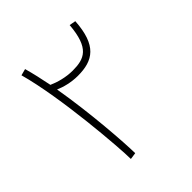

<svg xmlns="http://www.w3.org/2000/svg" viewBox="-184 -806 938 938"><g transform="rotate(-45 285.0 -337.0)"><path d="M223 -4C222 -77 207 -296 173 -494C202 -481 246 -469 292 -469C398 -469 462 -510 472 -667L439 -673C427 -526 374 -505 292 -505C246 -505 199 -518 166 -533C156 -584 145 -632 133 -675L99 -666C158 -455 188 -69 188 1Z"/></g></svg>

Font: Noto Sans Arabic ExtLt
Style: Regular
Weight: 200
Designer: Monotype Design Team, Nadine Chahine, Nizar Qandah and Khaled Hosny
Foundry: Monotype Imaging Inc.
Version: Version 2.012